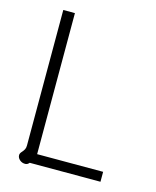

<svg xmlns="http://www.w3.org/2000/svg" viewBox="-108 -775 699 860"><g transform="rotate(15 241.5 -345.0)"><path d="M55 -21Q55 -30 64 -39Q71 -47 74.5 -54Q78 -61 78 -72V-700H132V-46H438V0H110Q102 10 91 10Q76 10 65.5 0.5Q55 -9 55 -21Z"/></g></svg>

Font: Niramit ExtraLight
Style: Regular
Weight: 200
Designer: Katatrad Aksorn Co.,Ltd.
Foundry: Cadson Demak Co.,Ltd.
Version: Version 1.000; ttfautohint (v1.6)